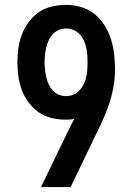

<svg xmlns="http://www.w3.org/2000/svg" viewBox="-20 -763 540 783"><path d="M147 0 256 -225Q262 -238 269 -251.5Q276 -265 283 -278Q274 -276 265 -275.5Q256 -275 247 -275Q218 -275 189.5 -282Q161 -289 137.5 -305.5Q114 -322 96.5 -345.5Q79 -369 69 -396Q59 -423 55 -451.5Q51 -480 51 -509Q51 -538 55 -567Q59 -596 69.5 -623Q80 -650 97.5 -673.5Q115 -697 139 -713.5Q163 -730 192 -736.5Q221 -743 250 -743Q281 -743 311.5 -734Q342 -725 366 -705.5Q390 -686 406.5 -659.5Q423 -633 432.5 -603Q442 -573 445.5 -542Q449 -511 449 -480Q449 -441 441.5 -402Q434 -363 420.5 -326Q407 -289 390 -253.5Q373 -218 356 -183L268 0ZM249 -371Q265 -371 279.5 -377Q294 -383 304 -394Q314 -405 321 -419Q328 -433 331.5 -448Q335 -463 336 -478.5Q337 -494 337 -509Q337 -524 336 -539.5Q335 -555 331.5 -569.5Q328 -584 321.5 -598.5Q315 -613 304.5 -624Q294 -635 279.5 -641Q265 -647 250 -647Q235 -647 220.5 -641Q206 -635 195.5 -624Q185 -613 178.5 -598.5Q172 -584 168.5 -569.5Q165 -555 163.5 -539.5Q162 -524 162 -509Q162 -494 163.5 -478.5Q165 -463 168.5 -448.5Q172 -434 178.5 -419.5Q185 -405 195 -394Q205 -383 219.5 -377Q234 -371 249 -371Z"/></svg>

Font: Iosevka Web
Style: Bold
Weight: 700
Monospace: yes
Designer: Belleve Invis
Foundry: Belleve Invis
Version: Version 28.0.3; ttfautohint (v1.8.3)